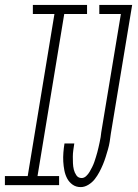

<svg xmlns="http://www.w3.org/2000/svg" viewBox="-41 -755 561 783"><path d="M200 0H-21V-37H72L181 -698H93V-735H314V-698H221L112 -37H200ZM288 8Q269 8 255 -2Q241 -12 233 -27Q225 -42 221.5 -60Q218 -78 217 -96Q216 -114 217.5 -133Q219 -152 222 -170H262Q260 -157 258 -143Q256 -129 256 -116Q256 -103 256.5 -89.5Q257 -76 260 -63.5Q263 -51 270.5 -40Q278 -29 292 -29Q302 -29 310.5 -37Q319 -45 324.5 -54.5Q330 -64 335 -74Q340 -84 343.5 -94Q347 -104 350 -114Q353 -124 356 -134.5Q359 -145 361 -155Q363 -165 365.5 -175.5Q368 -186 369.5 -196Q371 -206 372 -216L452 -698H364V-735H498L411 -210Q409 -194 406.5 -178Q404 -162 399.5 -146.5Q395 -131 390 -115Q385 -99 378.5 -83.5Q372 -68 364 -53Q356 -38 345.5 -24.5Q335 -11 319.5 -1.5Q304 8 288 8Z"/></svg>

Font: Iosevka Term Curly Extralight
Style: Italic
Weight: 200
Italic angle: -9°
Designer: Belleve Invis
Foundry: Belleve Invis
Version: Version 32.3.0